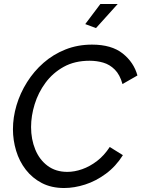

<svg xmlns="http://www.w3.org/2000/svg" viewBox="-20 -938 710 964"><path d="M302 6Q238 6 190 -19Q142 -44 109.5 -86Q77 -128 61 -181Q45 -234 45 -289Q45 -349 63 -409.5Q81 -470 115.5 -525Q150 -580 198.5 -622.5Q247 -665 308.5 -689.5Q370 -714 442 -714Q540 -714 596 -669.5Q652 -625 670 -559L595 -516Q582 -563 556.5 -588.5Q531 -614 498.5 -623.5Q466 -633 430 -633Q355 -633 300 -602.5Q245 -572 208.5 -522.5Q172 -473 154 -414.5Q136 -356 136 -300Q136 -239 157 -187.5Q178 -136 219 -105.5Q260 -75 318 -75Q354 -75 392.5 -88.5Q431 -102 467 -129.5Q503 -157 531 -200L597 -159Q562 -103 512 -66Q462 -29 407.5 -11.5Q353 6 302 6ZM462 -797 408 -817 484 -918H571Z"/></svg>

Font: Raleway Thin Medium
Style: Italic
Weight: 500
Italic angle: -12°
Version: Version 4.026